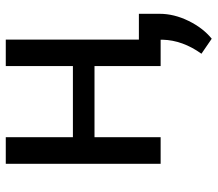

<svg xmlns="http://www.w3.org/2000/svg" viewBox="-64 -504 743 655"><g transform="rotate(-90 307.5 -176.5)"><path d="M500 0H409.7V-225.6H167V0H76.2V-528.3H167V-299.3H409.7V-528.3H500ZM502.9 174.3 451.7 139.2Q497.6 75.2 499.5 7.3V-74.2H587.9V-3.4Q587.9 45.9 563.7 95.2Q539.6 144.5 502.9 174.3Z"/></g></svg>

Font: MAUL
Style: Regular
Weight: 400
Designer: MAUL
Version: Version 1.0; 2020; ttfautohint (v1.8.3)